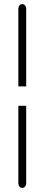

<svg xmlns="http://www.w3.org/2000/svg" viewBox="-20 -793 238 931"><path d="M107 -750V-374H69V-750Q69 -760 74.5 -766.5Q80 -773 88 -773Q96 -773 101.5 -766.5Q107 -760 107 -750ZM69 -280H107V95Q107 105 101.5 111.5Q96 118 88 118Q80 118 74.5 111.5Q69 105 69 95Z"/></svg>

Font: Aaram
Style: Regular
Weight: 400
Designer: Tharique Azeez
Foundry: Tharique Azeez
Version: Version 1.7